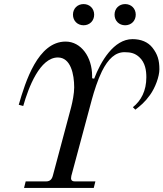

<svg xmlns="http://www.w3.org/2000/svg" viewBox="-20 -922 802 942"><path d="M72 -408 94 -402C120 -494 176 -640 264 -640C327 -640 344 -558 344 -493C344 -464 336 -423 329 -396L239 -59C234 -41 224 -32 206 -32H106L98 0H440L448 -32H348C330 -32 326 -41 330 -59L431 -435C442 -475 459 -529 480 -572C511 -634 546 -666 591 -666C623 -666 643 -660 663 -642C693 -615 698 -575 698 -543C698 -476 672 -428 632 -396L644 -384C668 -402 691 -421 716 -456C742 -492 762 -547 762 -582C762 -627 753 -656 728 -688C706 -716 672 -730 630 -730C538 -730 474 -620 442 -536L432 -538V-549C432 -642 378 -718 302 -718C166 -718 105 -522 72 -408ZM542 -850C542 -820 564 -798 594 -798C624 -798 646 -820 646 -850C646 -880 624 -902 594 -902C564 -902 542 -880 542 -850ZM338 -850C338 -820 360 -798 390 -798C420 -798 442 -820 442 -850C442 -880 420 -902 390 -902C360 -902 338 -880 338 -850Z"/></svg>

Font: Old Standard
Style: Italic
Weight: 400
Italic angle: -15.2°
Designer: Alexey Kryukov <alexios@thessalonica.org.ru>
Version: Version 2.0